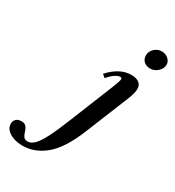

<svg xmlns="http://www.w3.org/2000/svg" viewBox="-533 -914 1191 1306"><g transform="rotate(30 63.0 -261.0)"><path d="M337.5 -635Q305.5 -635 286.8 -652.8Q268 -670.5 268 -699Q268 -730 292.2 -753.2Q316.5 -776.5 349.5 -776.5Q379.5 -776.5 400.8 -757.8Q422 -739 422 -713Q422 -683 396 -659Q370 -635 337.5 -635ZM-153 253.5Q-190.5 253.5 -223 242.5Q-255.5 231.5 -275.5 211.2Q-295.5 191 -295.5 163.5Q-295.5 141.5 -281.5 127Q-267.5 112.5 -240.5 112.5Q-218 112.5 -206.8 122.5Q-195.5 132.5 -190 147.5Q-184.5 162.5 -179.5 177.2Q-174.5 192 -165 201.8Q-155.5 211.5 -136 211.5Q-110.5 211 -85.8 187.2Q-61 163.5 -30.2 104.2Q0.5 45 43.5 -62.5L174.5 -387Q192.5 -431.5 198 -449Q203.5 -466.5 203.5 -474Q203.5 -485 191 -485Q173.5 -485 149.2 -468.5Q125 -452 102.5 -424L78 -444Q117 -488 160.8 -511.2Q204.5 -534.5 250.5 -534.5Q289.5 -534.5 311 -518Q332.5 -501.5 332.5 -472.5Q332.5 -457.5 327.5 -436Q322.5 -414.5 309.5 -382.5L172.5 -45.5Q107 116.5 25 185Q-57 253.5 -153 253.5Z"/></g></svg>

Font: Libre Caslon Text SemiBold Italic
Style: Regular
Weight: 600
Italic angle: -22.583°
Designer: Pablo Impallari, Rodrigo Fuenzalida, Katja Schimmel
Foundry: Pablo Impallari, Rodrigo Fuenzalida
Version: Version 2.000